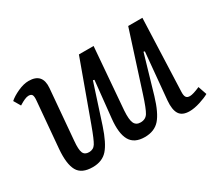

<svg xmlns="http://www.w3.org/2000/svg" viewBox="-102 -735 1092 962"><g transform="rotate(-30 444.5 -253.5)"><path d="M16.1 -472.2Q35.6 -489.7 69.8 -505.4Q104 -521 132.8 -521Q212.9 -521 206.1 -438L181.2 -146Q176.8 -98.1 184.8 -79.1Q192.9 -60.1 217.8 -60.1Q243.2 -60.1 256.3 -80.8Q269.5 -101.6 294.9 -171.4Q296.4 -174.8 296.9 -176.8L418 -509.8H502.9L474.1 -152.8Q470.7 -101.1 480.5 -80.6Q490.2 -60.1 516.1 -60.1Q544.9 -60.1 559.1 -82.5Q573.2 -105 596.2 -176.8L703.1 -509.8H785.2L769 -90.8Q768.1 -69.3 774.2 -60.1Q780.3 -50.8 795.9 -50.8Q814.5 -50.8 855 -68.8L872.1 -19Q853 -7.8 818.6 3.2Q784.2 14.2 756.8 14.2Q714.8 14.2 698.7 -11Q682.6 -36.1 687 -87.9L711.9 -357.9L705.1 -359.9L641.1 -140.1Q616.2 -56.6 585 -21.2Q553.7 14.2 498 14.2Q437.5 14.2 414.3 -26.6Q391.1 -67.4 399.9 -149.9L421.9 -360.8L414.1 -362.8L341.8 -140.1Q314 -56.2 283 -21Q252 14.2 196.8 14.2Q132.8 14.2 110.6 -25.6Q88.4 -65.4 95.2 -148.9L118.2 -414.1Q120.6 -437.5 116 -447.3Q111.3 -457 95.2 -457Q76.7 -457 39.1 -433.1Z"/></g></svg>

Font: Literata Book
Style: Italic
Weight: 400
Italic angle: -3°
Designer: Latin by Veronika Burian and Jose Scaglione. Greek by Irene Vlachou. Cyrillic by Vera Evstafieva
Foundry: TypeTogether
Version: Version 1.003;PS 001.003;hotconv 1.0.88;makeotf.lib2.5.64775